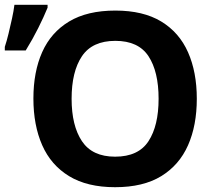

<svg xmlns="http://www.w3.org/2000/svg" viewBox="-20 -769 897 799"><path d="M799 -358Q799 -247 762.5 -164.5Q726 -82 651 -36Q576 10 459 10Q343 10 267.5 -36Q192 -82 155.5 -165Q119 -248 119 -359Q119 -470 155.5 -552Q192 -634 267.5 -679.5Q343 -725 460 -725Q576 -725 651 -679.5Q726 -634 762.5 -551.5Q799 -469 799 -358ZM278 -358Q278 -246 321 -181.5Q364 -117 459 -117Q556 -117 598 -181.5Q640 -246 640 -358Q640 -471 598 -535Q556 -599 460 -599Q364 -599 321 -535Q278 -471 278 -358ZM0 -559V-574Q8 -598 15.5 -629Q23 -660 30 -692Q37 -724 40 -749H178V-737Q162 -698 139 -652Q116 -606 87 -559Z"/></svg>

Font: Noto Sans IKEA
Style: Bold
Weight: 600
Designer: Monotype Design Team
Foundry: Monotype Imaging Inc.
Version: Version 2.001